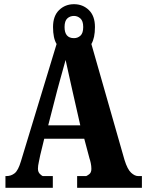

<svg xmlns="http://www.w3.org/2000/svg" viewBox="-20 -896 697 916"><path d="M6 0V-56H11Q33 -56 50 -69.5Q67 -83 80 -127L250 -686Q233 -714 233 -767Q233 -820 262 -848Q291 -876 333 -876Q375 -876 404 -848Q433 -820 433 -767Q433 -715 416 -686L574 -133Q588 -88 605.5 -72Q623 -56 639 -56H657V0H348V-56H391Q393 -56 404.5 -64Q416 -72 416 -90Q416 -104 413 -118Q410 -132 407 -140L382 -234H191L172 -156Q170 -144 165.5 -124.5Q161 -105 161 -91Q161 -75 171 -65.5Q181 -56 185 -56H232V0ZM333 -714Q351 -714 364 -726Q377 -738 377 -767Q377 -796 363.5 -808Q350 -820 333 -820Q314 -820 301 -808Q288 -796 288 -767Q288 -714 333 -714ZM210 -298H363L326 -461Q319 -492 309.5 -535Q300 -578 293 -610Q288 -592 280.5 -565Q273 -538 265.5 -511Q258 -484 253 -465Z"/></svg>

Font: Noto Serif ExtraCondensed Black
Style: Regular
Weight: 900
Width: 2
Designer: Monotype Design Team
Foundry: Monotype Imaging Inc.
Version: Version 2.015; ttfautohint (v1.8.4.7-5d5b)